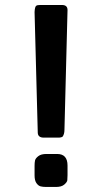

<svg xmlns="http://www.w3.org/2000/svg" viewBox="-20 -742 407 762"><path d="M117.2 -45.9V-84Q117.2 -97.2 119.1 -105.5Q121.1 -113.8 132.1 -122.3Q143.1 -130.9 164.1 -130.9H207Q248 -130.9 248 -85V-46.9Q248 -33.7 247.1 -26.4Q246.1 -19 235.1 -9.5Q224.1 0 202.1 0H164.1Q149.9 0 140.9 -2.4Q131.8 -4.9 124.5 -15.4Q117.2 -25.9 117.2 -45.9ZM117.2 -693.8Q118.2 -715.8 124 -719.2Q127.9 -722.2 139.2 -722.2H226.1Q248 -722.2 248 -702.1L235.8 -227.1Q235.8 -209 228 -199.2Q223.1 -196.3 214.8 -195.8H153.8Q130.9 -195.8 129.9 -214.8Z"/></svg>

Font: CMU Sans Serif
Style: Bold
Weight: 700
Version: Version 0.7.0